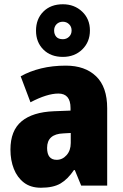

<svg xmlns="http://www.w3.org/2000/svg" viewBox="-20 -871 577 901"><path d="M289 -563Q379 -563 431 -513Q483 -463 483 -363V0H361L331 -73H327Q298 -30 264 -10Q230 10 172 10Q124 10 92.5 -14Q61 -38 45 -78.5Q29 -119 29 -169Q29 -258 81 -301.5Q133 -345 233 -349L311 -352V-364Q311 -432 254 -432Q201 -432 123 -391L77 -513Q120 -537 173 -550Q226 -563 289 -563ZM277 -245Q201 -242 201 -177Q201 -121 246 -121Q273 -121 292.5 -143Q312 -165 312 -200V-247ZM275 -604Q218 -604 183.5 -638.5Q149 -673 149 -727Q149 -782 183.5 -816.5Q218 -851 275 -851Q329 -851 365.5 -816.5Q402 -782 402 -728Q402 -674 366 -639Q330 -604 275 -604ZM275 -687Q292 -687 304 -698.5Q316 -710 316 -728Q316 -746 304 -757.5Q292 -769 275 -769Q257 -769 245.5 -757.5Q234 -746 234 -728Q234 -710 244 -698.5Q254 -687 275 -687Z"/></svg>

Font: Noto Sans Bengali Condensed Black
Style: Regular
Weight: 900
Width: 3
Designer: Joana Ranito - Universal Thirst; Jelle Bosma - Monotype Design Team
Foundry: Universal Thirst ehf.
Version: Version 3.000; ttfautohint (v1.8.4.7-5d5b)